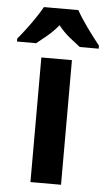

<svg xmlns="http://www.w3.org/2000/svg" viewBox="-100 -802 467 838"><g transform="rotate(5 133.0 -383.0)"><path d="M200 0H66V-546H200ZM209 -766Q227 -733 256 -693Q285 -653 312 -619V-606H229Q209 -621 182 -643Q155 -665 133 -693Q110 -665 83 -642.5Q56 -620 38 -606H-46V-619Q-30 -638 -9.5 -665Q11 -692 29 -719Q47 -746 58 -766Z"/></g></svg>

Font: Noto Sans Malayalam Condensed
Style: Bold
Weight: 700
Width: 3
Designer: Jelle Bosma - Monotype Design Team
Foundry: Monotype Imaging Inc.
Version: Version 2.104; ttfautohint (v1.8.4.7-5d5b)